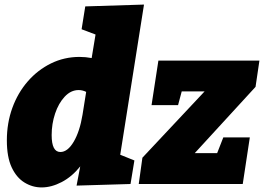

<svg xmlns="http://www.w3.org/2000/svg" viewBox="-20 -805 1155 840"><path d="M162 15Q122 15 87 -6.5Q52 -28 31 -73Q10 -118 10 -191Q10 -267 34 -333Q58 -399 101.5 -449Q145 -499 203 -527.5Q261 -556 328 -556Q355 -556 381 -551L398 -654L337 -677L353 -777L610 -785L506 -128L568 -103L551 0L315 7L331 -77Q295 -32 250 -8.5Q205 15 162 15ZM244 -140Q276 -140 302.5 -185Q329 -230 341 -303L357 -403Q341 -411 324 -411Q290 -411 263 -382Q236 -353 221 -308Q206 -263 206 -214Q206 -140 244 -140ZM1073 -204 1042 0H587L603 -115L875 -405H775L759 -345H643L673 -540H1115L1098 -425L832 -135H930L957 -204Z"/></svg>

Font: Bitter Black
Style: Italic
Weight: 900
Italic angle: -9°
Designer: Sol Matas, and Bitter project Authors
Foundry: Sol Matas
Version: Version 2.001